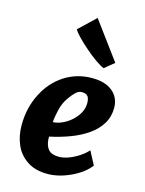

<svg xmlns="http://www.w3.org/2000/svg" viewBox="-132 -968 796 1054"><g transform="rotate(15 266.5 -441.0)"><path d="M243.8 8Q172.8 8 127.4 -22.8Q80.6 -53.8 59 -104.2Q37.4 -154.6 37.5 -214.6Q37.7 -313.1 78.9 -393.6Q119.3 -474.1 189.5 -519.1Q259.7 -564 345.9 -564Q398.9 -564 433.9 -547.2Q468.9 -530.4 486.5 -501.9Q504 -473.3 504 -437.5Q504 -386.5 479.8 -346.5Q455.5 -306.6 413.1 -276.7Q370.7 -246.9 315.7 -226.1Q260.7 -205.3 199.5 -192.3Q199.5 -188.7 199.5 -184.8Q199.5 -181 199.5 -177.7Q201.8 -140.4 219.9 -119.7Q237.9 -99.1 278.6 -99.1Q305.7 -99.1 336 -110.6Q366.3 -122.1 393.4 -140.3Q420.6 -158.5 437.7 -178.5L478 -102.2Q461.6 -79.9 435.2 -59.9Q408.7 -39.9 376.4 -24.6Q344.2 -9.3 309.9 -0.6Q275.5 8 243.8 8ZM198.7 -274.3Q225.5 -275.7 252.7 -288.2Q280 -300.8 303.2 -321.6Q326.4 -342.4 340.4 -368.4Q354.5 -394.4 354.5 -422.8Q354.5 -450.5 344.4 -462.6Q334.2 -474.8 311.5 -474.8Q292.4 -474.8 277.2 -460.4Q262.1 -446.1 245.8 -423.5Q220.8 -389.8 210.8 -347.8Q200.7 -305.9 198.7 -274.3ZM446 -677.2 391.5 -632.7Q372.7 -639.7 342.8 -660.8Q313 -681.8 281.8 -708.9Q250.6 -735.9 226.2 -760.9Q201.9 -786 194.3 -800.9L288.5 -890.5Z"/></g></svg>

Font: Merriweather Sans Variable Regular
Style: Italic
Weight: 300
Italic angle: -8°
Designer: Eben Sorkin
Foundry: Eben Sorkin
Version: Version 2.001